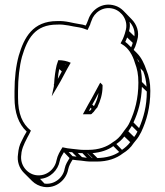

<svg xmlns="http://www.w3.org/2000/svg" viewBox="-20 -611 703 820"><path d="M94 -49C91 -43 86 -36 83 -30L72 -8C63 9 59 25 57 47C52 78 62 107 82 127L117 162C130 175 148 184 166 187C219 196 263 157 271 113C275 96 280 87 290 71C300 73 316 74 326 75C341 77 353 79 370 79H393C439 79 477 66 505 44C523 33 538 20 551 0L559 -10C568 -20 576 -33 583 -47C606 -96 622 -152 622 -223C622 -259 616 -286 605 -313C596 -339 584 -365 565 -384L551 -398C556 -407 560 -417 563 -428L566 -439C577 -475 563 -508 542 -529L507 -565C496 -576 484 -583 471 -587C416 -604 370 -568 357 -527L353 -517C352 -515 351 -512 351 -512L346 -502C338 -505 329 -507 320 -508C291 -512 261 -523 224 -521C120 -521 83 -451 60 -373C48 -329 42 -277 42 -222V-194C42 -130 59 -82 94 -49ZM282 -343C267 -350 249 -354 229 -354L222 -333C216 -307 213 -284 211 -252H210C210 -248 211 -245 210 -242L201 -200L223 -237C245 -273 262 -310 282 -343ZM381 -158 374 -164C384 -181 392 -197 401 -214C398 -194 391 -176 383 -161C382 -160 382 -159 381 -158ZM397 -156C408 -179 418 -208 418 -242V-248L408 -258C391 -228 376 -197 358 -167L334 -123H369L370 -124H371C374 -127 376 -130 380 -133C385 -141 391 -147 397 -154ZM57 -194V-222C57 -276 63 -328 74 -369C97 -446 129 -506 224 -506C258 -508 287 -498 318 -494C331 -492 343 -487 354 -483L365 -506C366 -508 366 -511 367 -513L371 -523C381 -556 420 -587 466 -573C501 -562 530 -522 516 -478L513 -467C508 -451 502 -438 495 -426L501 -422C528 -407 547 -375 556 -343C566 -317 571 -293 571 -258C571 -190 556 -136 534 -89C528 -75 520 -65 512 -55L504 -44C493 -27 478 -13 461 -3C437 16 401 29 358 29H335C319 29 306 26 291 25C276 24 259 21 247 18C236 36 226 51 221 75C214 112 177 144 133 137C95 131 64 93 71 49L72 39C75 23 80 11 86 -2L97 -24C102 -32 107 -43 112 -53C75 -83 57 -125 57 -194ZM540 -409 530 -419C525 -424 521 -428 515 -432C518 -438 520 -444 523 -451L547 -428C545 -421 543 -415 540 -409ZM554 -456 531 -478C535 -492 536 -506 533 -518C548 -502 557 -481 554 -456ZM592 -306C600 -286 604 -266 606 -241L586 -261C586 -283 584 -302 580 -319ZM576 -343 570 -350C569 -353 567 -357 566 -360C570 -355 573 -349 576 -343ZM607 -220C607 -158 593 -108 574 -64L550 -88C570 -131 584 -180 586 -240ZM567 -49C563 -40 558 -33 553 -26L528 -50C533 -57 538 -65 543 -73ZM536 -4C527 9 514 20 501 29L477 4C490 -5 501 -15 511 -28ZM489 38C466 54 434 63 396 64L375 43C410 40 441 30 464 13ZM375 64H373L353 44H355ZM351 63C344 62 338 61 330 60L312 42C318 43 325 43 332 43ZM307 58C301 57 295 57 290 56L273 38C278 39 283 39 288 39ZM277 64C269 78 260 90 256 110C250 147 213 179 170 173L151 153C195 150 228 115 235 77C238 62 245 53 253 39ZM233 -316 244 -306C239 -296 233 -285 227 -274C228 -289 230 -302 233 -316ZM257 -336C258 -336 259 -335 260 -335L259 -334ZM364 -138H360L367 -151L371 -146C369 -143 368 -142 364 -138Z"/></svg>

Font: Blanket
Style: Ugh
Weight: 900
Foundry: Cannot Into Space Fonts
Version: Version 0.9